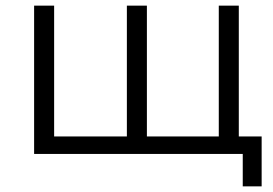

<svg xmlns="http://www.w3.org/2000/svg" viewBox="-20 -546 969 681"><path d="M908 -62V115H841V0H101V-526H172V-62H430V-526H501V-62H756V-526H827V-62Z"/></svg>

Font: CMG Sans
Style: Regular
Weight: 400
Designer: Julieta Ulanovsky
Foundry: Julieta Ulanovsky
Version: Version 7.200